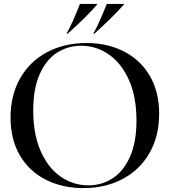

<svg xmlns="http://www.w3.org/2000/svg" viewBox="-20 -947 872 982"><path d="M34 -346Q34 -460 83 -546.5Q132 -633 220.5 -680Q309 -727 422 -727Q530 -727 614.5 -683.5Q699 -640 746.5 -558.5Q794 -477 794 -366Q794 -251 745 -165Q696 -79 608 -32Q520 15 407 15Q299 15 214 -28Q129 -71 81.5 -152.5Q34 -234 34 -346ZM432 1Q500 1 556 -35Q612 -71 645 -145.5Q678 -220 678 -331Q678 -452 639.5 -538Q601 -624 536.5 -668.5Q472 -713 395 -713Q327 -713 271.5 -677.5Q216 -642 183 -567.5Q150 -493 150 -382Q150 -261 188 -174.5Q226 -88 290.5 -43.5Q355 1 432 1ZM457 -774Q489 -832 526 -927H614V-924Q555 -858 462 -774ZM320 -774Q352 -832 389 -927H477V-924Q418 -856 325 -774Z"/></svg>

Font: Nyght Serif
Style: Regular
Weight: 400
Designer: Maksym Kobuzan
Version: Version 0.410